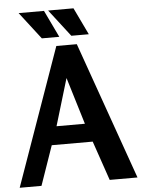

<svg xmlns="http://www.w3.org/2000/svg" viewBox="-61 -970 752 1018"><g transform="rotate(-5 315.5 -461.5)"><path d="M369 -923H234L345 -779H438ZM212 -923H77L188 -779H281ZM370 -732H261L2 0H118L191 -210H409L481 0H629ZM300 -558 376 -308H225Z"/></g></svg>

Font: Rosario
Style: Bold
Weight: 700
Designer: Hector Gatti
Foundry: Omnibus Type
Version: Version 1.100